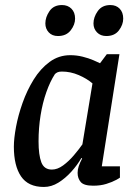

<svg xmlns="http://www.w3.org/2000/svg" viewBox="-20 -732 542 762"><path d="M154 10Q92 10 63.5 -32Q35 -74 35 -150Q35 -182 43.5 -228Q52 -274 69.5 -323.5Q87 -373 113.5 -416Q140 -459 176.5 -486Q213 -513 259 -513Q284 -513 308 -507Q332 -501 350.5 -493Q369 -485 377 -481L404 -517H454L384 -72H456V-27Q454 -25 439 -17Q424 -9 401.5 -2Q379 5 350 5Q313 5 300.5 -9.5Q288 -24 288 -46Q288 -59 292.5 -72.5Q297 -86 306 -103L303 -105Q287 -77 263 -50.5Q239 -24 211.5 -7Q184 10 154 10ZM186 -59Q208 -59 230.5 -75.5Q253 -92 273 -115.5Q293 -139 307 -159L347 -401Q325 -420 292.5 -434Q260 -448 226 -448Q214 -448 208 -445Q202 -442 198 -438Q179 -409 164 -366.5Q149 -324 141 -274Q133 -224 133 -171Q133 -117 144 -88Q155 -59 186 -59ZM402 -589Q379 -589 365 -603.5Q351 -618 351 -639Q351 -664 368 -688Q385 -712 418 -712Q441 -712 455 -697.5Q469 -683 469 -658Q469 -634 452 -611.5Q435 -589 402 -589ZM210 -589Q187 -589 173.5 -603.5Q160 -618 160 -639Q160 -664 176.5 -688Q193 -712 226 -712Q249 -712 263.5 -697.5Q278 -683 278 -658Q278 -634 260.5 -611.5Q243 -589 210 -589Z"/></svg>

Font: Faustina Medium
Style: Italic
Weight: 500
Italic angle: -8°
Designer: Alfonso Garcia
Foundry: http://www.omnibus-type.com
Version: Version 1.200